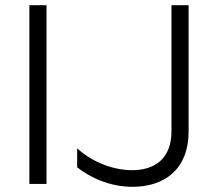

<svg xmlns="http://www.w3.org/2000/svg" viewBox="-20 -708 830 739"><path d="M93 -688V0H159V-688ZM277 -137V-64C324 -27 399 11 490 11C613 11 706 -56 706 -203V-688H640V-203C640 -95 573 -53 489 -53C403 -53 323 -94 277 -137Z"/></svg>

Font: Roundo
Style: Regular
Weight: 400
Designer: Shiva Nallaperumal
Foundry: Indian Type Foundry
Version: Version 2.000